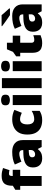

<svg xmlns="http://www.w3.org/2000/svg" viewBox="1402 -2218 826 3671"><g transform="rotate(-90 1815.5 -383.0)"><path d="M404 -410H286V0H95V-410H22V-504L99 -551V-560Q99 -667 143 -716Q187 -765 287 -765Q330 -765 365 -758.5Q400 -752 438 -739L397 -615Q383 -619 365.5 -622Q348 -625 328 -625Q306 -625 296 -611.5Q286 -598 286 -568V-553H404Z M749 -563Q854 -563 913 -511Q972 -459 972 -363V0H840L803 -73H799Q776 -44 751.5 -25.5Q727 -7 695 1.5Q663 10 617 10Q569 10 531 -9.5Q493 -29 471 -68.5Q449 -108 449 -169Q449 -258 510.5 -301Q572 -344 689 -349L781 -352V-360Q781 -397 763 -412.5Q745 -428 714 -428Q681 -428 641 -416.5Q601 -405 560 -387L505 -513Q553 -538 613.5 -550.5Q674 -563 749 -563ZM738 -245Q686 -243 664.5 -226.5Q643 -210 643 -180Q643 -152 658 -138.5Q673 -125 698 -125Q733 -125 757.5 -147Q782 -169 782 -204V-247Z M1354 10Q1270 10 1208 -20Q1146 -50 1112 -113Q1078 -176 1078 -274Q1078 -375 1116 -438.5Q1154 -502 1219.5 -532.5Q1285 -563 1369 -563Q1420 -563 1465.5 -552Q1511 -541 1550 -521L1494 -380Q1460 -395 1430.5 -404Q1401 -413 1369 -413Q1340 -413 1318 -398Q1296 -383 1284 -352.5Q1272 -322 1272 -275Q1272 -227 1284.5 -198Q1297 -169 1319 -155.5Q1341 -142 1370 -142Q1411 -142 1452.5 -155Q1494 -168 1531 -191V-39Q1497 -17 1454 -3.5Q1411 10 1354 10Z M1833 -553V0H1642V-553ZM1738 -776Q1779 -776 1809.5 -759Q1840 -742 1840 -691Q1840 -642 1809.5 -624.5Q1779 -607 1738 -607Q1696 -607 1666.5 -624.5Q1637 -642 1637 -691Q1637 -742 1666.5 -759Q1696 -776 1738 -776Z M2157 0H1966V-760H2157Z M2481 -553V0H2290V-553ZM2386 -776Q2427 -776 2457.5 -759Q2488 -742 2488 -691Q2488 -642 2457.5 -624.5Q2427 -607 2386 -607Q2344 -607 2314.5 -624.5Q2285 -642 2285 -691Q2285 -742 2314.5 -759Q2344 -776 2386 -776Z M2885 -141Q2911 -141 2932.5 -146.5Q2954 -152 2977 -160V-21Q2946 -8 2911 1Q2876 10 2822 10Q2768 10 2727.5 -7Q2687 -24 2664 -65.5Q2641 -107 2641 -182V-410H2574V-488L2659 -548L2708 -664H2833V-553H2969V-410H2833V-195Q2833 -168 2846.5 -154.5Q2860 -141 2885 -141Z M3344 -563Q3449 -563 3508 -511Q3567 -459 3567 -363V0H3435L3398 -73H3394Q3371 -44 3346.5 -25.5Q3322 -7 3290 1.5Q3258 10 3212 10Q3164 10 3126 -9.5Q3088 -29 3066 -68.5Q3044 -108 3044 -169Q3044 -258 3105.5 -301Q3167 -344 3284 -349L3376 -352V-360Q3376 -397 3358 -412.5Q3340 -428 3309 -428Q3276 -428 3236 -416.5Q3196 -405 3155 -387L3100 -513Q3148 -538 3208.5 -550.5Q3269 -563 3344 -563ZM3333 -245Q3281 -243 3259.5 -226.5Q3238 -210 3238 -180Q3238 -152 3253 -138.5Q3268 -125 3293 -125Q3328 -125 3352.5 -147Q3377 -169 3377 -204V-247ZM3361 -766Q3378 -744 3401.5 -717Q3425 -690 3449 -664.5Q3473 -639 3489 -620V-606H3362Q3342 -619 3313.5 -638.5Q3285 -658 3254.5 -679.5Q3224 -701 3196.5 -721.5Q3169 -742 3151 -756V-766Z"/></g></svg>

Font: Noto Sans Hebrew Thin Black
Style: Regular
Weight: 900
Version: Version 3.001